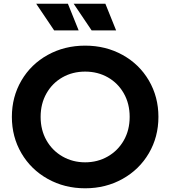

<svg xmlns="http://www.w3.org/2000/svg" viewBox="-20 -1003 918 1035"><path d="M44 -373Q44 -481 95.5 -569Q147 -657 237.5 -707Q328 -757 439 -757Q550 -757 640.5 -707Q731 -657 782.5 -569Q834 -481 834 -373Q834 -265 782.5 -177Q731 -89 640.5 -38.5Q550 12 439 12Q328 12 237.5 -38.5Q147 -89 95.5 -177Q44 -265 44 -373ZM439 -128Q506 -128 561 -159.5Q616 -191 647.5 -246.5Q679 -302 679 -373Q679 -444 647.5 -499.5Q616 -555 561.5 -586Q507 -617 439 -617Q371 -617 316.5 -586Q262 -555 230.5 -499.5Q199 -444 199 -373Q199 -302 230.5 -246.5Q262 -191 317 -159.5Q372 -128 439 -128ZM377 -983H548L606 -839H474ZM346 -983 404 -839H272L175 -983Z"/></svg>

Font: Eudoxus Sans ExtraBold
Style: Regular
Weight: 800
Designer: Stijn de Vries
Foundry: tokotype
Version: Version 2.005